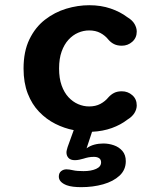

<svg xmlns="http://www.w3.org/2000/svg" viewBox="-20 -508 659 754"><path d="M299 227Q281.5 227 267.2 225.2Q253 223.5 242 219.5Q211 207.5 211 185.5Q211 171.5 220 164.2Q229 157 241 157Q251.5 157 266.5 160.5Q275 162.5 285.5 163.2Q296 164 308 164Q338 164 357.5 155.2Q377 146.5 377 129.5Q377 118.5 369.2 113.2Q361.5 108 349 108Q337 108 327 110Q317 112 308 115Q299.5 117.5 291 119.2Q282.5 121 274 121Q257 121 249 112.2Q241 103.5 241 90.5Q241 86 242.5 80.5Q244 75 245.5 69.5L269.5 3Q232.5 -4 197.2 -21.8Q162 -39.5 133.8 -68.8Q105.5 -98 89 -140.5Q72.5 -183 72.5 -239Q72.5 -306 95.5 -353.5Q118.5 -401 156.5 -430.5Q194.5 -460 240 -473.8Q285.5 -487.5 330.5 -487.5Q376.5 -487.5 414.5 -474.5Q452.5 -461.5 480 -440.5Q499.5 -429 508.2 -414Q517 -399 517 -384Q517 -359.5 499.5 -344Q482 -328.5 458.5 -328.5Q440.5 -328.5 428 -334.8Q415.5 -341 406 -352Q393 -368.5 374.2 -378.5Q355.5 -388.5 330 -388.5Q308 -388.5 287 -379.5Q266 -370.5 249 -352Q232 -333.5 222 -305.5Q212 -277.5 212 -239Q212 -200.5 222 -172.5Q232 -144.5 249 -126.2Q266 -108 287 -99Q308 -90 330 -90Q355.5 -90 374.2 -100Q393 -110 406 -126Q416 -137 428.2 -143.2Q440.5 -149.5 458.5 -149.5Q482 -149.5 499.5 -134.2Q517 -119 517 -94Q517 -79 508 -64.2Q499 -49.5 480 -38Q454.5 -18 419.2 -5.2Q384 7.5 341.5 9.5L320 74.5Q333.5 64.5 350.5 60Q367.5 55.5 386 55.5Q407 55.5 427.2 62.5Q447.5 69.5 460.8 85Q474 100.5 474 125Q474 159 449.5 181.8Q425 204.5 385 215.8Q345 227 299 227Z"/></svg>

Font: Sono Monospace SemiBold
Style: Regular
Weight: 600
Designer: Tyler Finck
Foundry: Tyler Finck
Version: Version 2.112